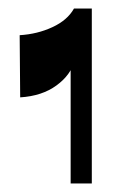

<svg xmlns="http://www.w3.org/2000/svg" viewBox="-20 -894 278 449"><path d="M145.2 -465V-837L154.5 -752.8Q146 -719 112.2 -694.3Q78.5 -669.5 27.2 -666.3L26 -811.7Q67.5 -814.2 102.6 -830.5Q137.7 -846.7 153 -874H194.7V-465Z"/></svg>

Font: Savate ExtraLight
Style: Regular
Weight: 200
Designer: Max Esnée
Foundry: Plomb Type
Version: Version 2.000